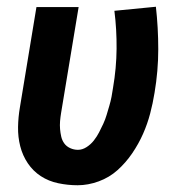

<svg xmlns="http://www.w3.org/2000/svg" viewBox="-20 -541 540 569"><path d="M210 8Q181 8 152.5 2Q124 -4 101 -19Q78 -34 62.5 -57Q47 -80 40 -107.5Q33 -135 33.5 -164.5Q34 -194 39 -223L88 -520H213L161 -206Q159 -194 158 -182Q157 -170 158 -158.5Q159 -147 161.5 -136Q164 -125 170.5 -116Q177 -107 188 -102Q199 -97 211 -97Q224 -97 236.5 -105Q249 -113 258 -124.5Q267 -136 273.5 -148.5Q280 -161 286 -174Q292 -187 296 -200.5Q300 -214 304 -227.5Q308 -241 310.5 -254Q313 -267 315 -281Q325 -339 325.5 -396.5Q326 -454 319 -509L442 -521Q449 -459 449 -395Q449 -331 438 -266Q433 -235 425 -204.5Q417 -174 404 -144.5Q391 -115 372 -87Q353 -59 328.5 -37Q304 -15 272.5 -3.5Q241 8 210 8Z"/></svg>

Font: Iosevka Term Curly XBd Obl
Style: Regular
Weight: 800
Italic angle: -9°
Designer: Belleve Invis
Foundry: Belleve Invis
Version: Version 32.3.0